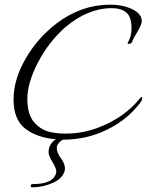

<svg xmlns="http://www.w3.org/2000/svg" viewBox="-20 -569 629 822"><path d="M526 -384Q543 -412 543 -447Q543 -482 532 -502Q513 -534 458 -534Q356 -534 259 -452Q188 -389 142.5 -301.5Q97 -214 97 -145.5Q97 -77 128.5 -42.5Q160 -8 209 -1Q235 3 260 3Q336 3 404 -24Q513 -66 579 -148Q589 -160 589 -148Q589 -141 581 -130Q518 -46 412 -2Q336 29 248 29Q223 46 223 65Q223 84 240.5 108Q258 132 258 151Q258 154 258 157Q251 194 207 213.5Q163 233 118 233Q110 233 112 225Q112 219 121 219Q185 219 208 194Q221 179 221 165Q221 151 204.5 124.5Q188 98 188 83Q188 48 219 27Q139 21 88.5 -18Q38 -57 38 -143Q38 -229 90 -318.5Q142 -408 224 -470Q329 -549 451 -549Q506 -549 546.5 -529.5Q587 -510 587 -478Q587 -464 568.5 -433.5Q550 -403 545 -389Q543 -382 530 -381Q526 -382 526 -384Z"/></svg>

Font: Italianno
Style: Regular
Weight: 400
Designer: Robert E. Leuschke
Foundry: Robert E. Leuschke
Version: Version 1.003